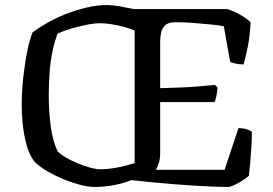

<svg xmlns="http://www.w3.org/2000/svg" viewBox="-20 -740 1080 760"><path d="M355 0Q326 0 289.5 -10.5Q253 -21 218 -36.5Q183 -52 155.5 -69.5Q128 -87 115 -102Q91 -134 78.5 -193.5Q66 -253 66 -323Q66 -380 72.5 -437Q79 -494 88.5 -540Q98 -586 109 -612Q132 -629 164.5 -648Q197 -667 237 -683Q277 -699 320 -709.5Q363 -720 405 -720Q425 -720 453.5 -715Q482 -710 510 -704H880Q905 -696 931 -681.5Q957 -667 972 -652Q969 -594 960 -551Q951 -508 944 -485Q926 -485 911.5 -488.5Q897 -492 891 -495L866 -636Q847 -640 816.5 -643Q786 -646 749 -649Q712 -652 674 -652Q648 -652 635 -641Q622 -630 618 -612Q614 -594 614 -573V-391Q652 -392 691 -393.5Q730 -395 765.5 -398Q801 -401 831 -404L841 -393Q840 -376 836.5 -359.5Q833 -343 829 -336H614V-134Q614 -110 608 -92.5Q602 -75 597 -68H869L924 -233Q941 -233 956 -228.5Q971 -224 977 -218Q977 -188 975 -156.5Q973 -125 970.5 -96Q968 -67 965 -44Q956 -36 940.5 -26Q925 -16 908.5 -8Q892 0 883 0Q856 0 820.5 -1.5Q785 -3 744 -5.5Q703 -8 660 -11.5Q617 -15 576 -19Q535 -23 500 -27Q467 -14 430 -7Q393 0 355 0ZM378 -70Q408 -70 445 -77Q482 -84 513 -95V-619Q496 -627 471.5 -633.5Q447 -640 421.5 -644Q396 -648 377 -648Q353 -648 321 -641.5Q289 -635 259 -626Q229 -617 208 -607Q197 -579 188.5 -540Q180 -501 176.5 -455Q173 -409 173 -362Q173 -299 181 -239.5Q189 -180 208 -141Q217 -131 237.5 -118.5Q258 -106 284 -95Q310 -84 335 -77Q360 -70 378 -70Z"/></svg>

Font: Texturina 12pt
Style: Regular
Weight: 400
Designer: Guillermo Torres Carreño
Foundry: Omnibus-Type
Version: Version 1.002